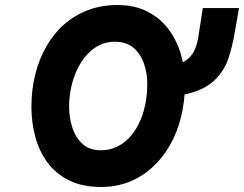

<svg xmlns="http://www.w3.org/2000/svg" viewBox="-20 -732 971 764"><path d="M383 12Q307 12 253.8 -14.8Q200.5 -41.5 167.8 -86.8Q135 -132 120 -189.2Q105 -246.5 105 -307Q105 -374 120 -434.8Q135 -495.5 163.8 -546.2Q192.5 -597 234.2 -634Q276 -671 329.5 -691.5Q383 -712 447 -712Q515.5 -712 566.2 -686.2Q617 -660.5 650.2 -616.2Q683.5 -572 699.8 -516.2Q716 -460.5 716 -400Q716 -329.5 700.5 -267Q685 -204.5 655.8 -153.5Q626.5 -102.5 585.2 -65.2Q544 -28 493 -8Q442 12 383 12ZM382 -134Q414 -134 442 -146.5Q470 -159 492.8 -182.5Q515.5 -206 532 -239Q548.5 -272 557.2 -312.5Q566 -353 566 -400Q566 -439.5 553.2 -477.8Q540.5 -516 512 -541Q483.5 -566 436 -566Q403 -566 375 -552Q347 -538 324.8 -513Q302.5 -488 287 -455.2Q271.5 -422.5 263.2 -384.5Q255 -346.5 255 -307Q255 -266 267.2 -226.2Q279.5 -186.5 307.2 -160.2Q335 -134 382 -134ZM619 -344 640 -464Q692 -470 725.8 -496.2Q759.5 -522.5 769 -584L787 -700H931L914 -602Q904.5 -546.5 889 -500Q873.5 -453.5 839 -418Q821 -399.5 794.2 -384.2Q767.5 -369 725.5 -358.5Q683.5 -348 619 -344Z"/></svg>

Font: Overpass Black
Style: Italic
Weight: 900
Italic angle: -10°
Designer: Delve Withrington, Dave Bailey, Thomas Jockin
Foundry: Delve Fonts LLC
Version: Version 4.000